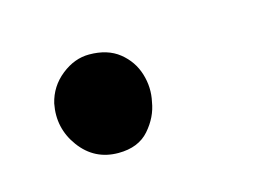

<svg xmlns="http://www.w3.org/2000/svg" viewBox="-37 -175 333 241"><g transform="rotate(-15 129.5 -54.5)"><path d="M94 10Q63 10 44.5 -15Q26 -40 32 -71Q37 -92 54 -105.5Q71 -119 90 -119Q114 -119 129 -107Q144 -95 149.5 -77Q155 -59 151 -41Q148 -22 134 -6Q120 10 94 10Z"/></g></svg>

Font: Shantell Sans Light Light
Style: Italic
Weight: 300
Italic angle: -11°
Version: Version 1.008;[ac192a2d6]